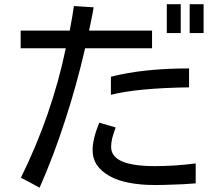

<svg xmlns="http://www.w3.org/2000/svg" viewBox="-20 -838 1040 902"><path d="M289.1 -611.3Q256.8 -456.1 204.1 -303.7Q151.4 -151.4 78.1 -2.9Q94.7 4.9 116.2 16.6Q137.7 28.3 166 43.9Q232.4 -106.4 285.2 -270.5Q338.9 -433.6 379.9 -611.3Q484.4 -611.3 694.3 -611.3Q694.3 -631.8 694.3 -694.3Q620.1 -694.3 398.4 -694.3Q404.3 -723.6 410.2 -751Q416 -778.3 419.9 -803.7Q388.7 -805.7 327.1 -809.6Q324.2 -787.1 319.3 -758.8Q314.5 -729.5 307.6 -694.3Q230.5 -694.3 77.1 -694.3Q77.1 -673.8 77.1 -611.3Q129.9 -611.3 289.1 -611.3ZM829.1 -818.4Q812.5 -818.4 763.7 -818.4Q763.7 -784.2 763.7 -682.6Q780.3 -682.6 829.1 -682.6Q829.1 -716.8 829.1 -818.4ZM936.5 -818.4Q919.9 -818.4 871.1 -818.4Q871.1 -784.2 871.1 -682.6Q887.7 -682.6 936.5 -682.6Q936.5 -716.8 936.5 -818.4ZM501 -392.6Q561.5 -408.2 653.3 -417Q745.1 -425.8 868.2 -427.7Q868.2 -457 868.2 -516.6Q760.7 -516.6 668.9 -506.8Q577.1 -497.1 501 -477.5Q501 -449.2 501 -392.6ZM446.3 -261.7Q430.7 -223.6 422.9 -191.4Q415 -159.2 415 -132.8Q415 -93.8 434.6 -63.5Q455.1 -33.2 495.1 -10.7Q533.2 10.7 585.9 20.5Q638.7 31.2 708 31.2Q744.1 31.2 792 29.3Q839.8 28.3 899.4 23.4Q899.4 -7.8 899.4 -70.3Q846.7 -63.5 798.8 -60.5Q751 -57.6 707 -57.6Q604.5 -57.6 552.7 -80.1Q502 -102.5 502 -148.4Q502 -165 506.8 -187.5Q512.7 -210 523.4 -239.3Q498 -247.1 446.3 -261.7Z"/></svg>

Font: Aptus Gothic JP
Style: Medium
Weight: 400
Designer: Fuminori Ogawa / Motoya
Version: Version 1